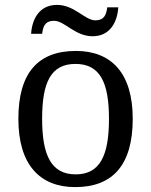

<svg xmlns="http://www.w3.org/2000/svg" viewBox="-20 -754 617 784"><path d="M358 -606C429 -606 459 -663 463 -724H418C414 -697 408 -671 369 -671C327 -671 284 -734 213 -734C141 -734 111 -677 107 -616H152C156 -643 161 -669 201 -669C244 -669 286 -606 358 -606ZM287 10C441 10 522 -81 522 -269C522 -456 434 -546 290 -546C135 -546 55 -456 55 -269C55 -81 143 10 287 10ZM289 -42C189 -42 152 -120 152 -269C152 -418 188 -493 288 -493C388 -493 425 -418 425 -269C425 -120 389 -42 289 -42Z"/></svg>

Font: Noto Serif Balinese
Style: Regular
Weight: 400
Designer: Monotype Design Team
Foundry: Monotype Imaging Inc.
Version: Version 2.005